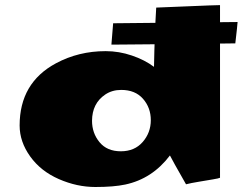

<svg xmlns="http://www.w3.org/2000/svg" viewBox="-20 -726 967 764"><path d="M430.2 -633.4 925.4 -638.4Q924.3 -621.4 917.4 -562.8L916.3 -553.4Q750.4 -550.9 496.2 -549L423.3 -548.4ZM592.8 -460Q595.2 -592.3 601.6 -695.8Q616.7 -696.3 726.8 -700.9Q836.9 -705.6 854 -705.6H855.5V-18.6Q850.6 -16.1 827.1 -12.2L771.5 -2.9Q739.3 2.4 720.2 7.3Q665 -89.4 656.2 -107.4Q585.9 -14.6 478.5 8.3Q432.6 18.1 359.4 18.1Q286.1 18.1 214.1 -13.4Q142.1 -44.9 100.1 -103.5Q58.1 -162.1 58.1 -226.6Q58.1 -396.5 202.6 -474.1Q292.5 -522.5 400.4 -522.5Q453.6 -522.5 504.6 -505.1Q555.7 -487.8 592.8 -460ZM462.4 -368.2Q425.8 -368.2 398.4 -349.6Q346.7 -314.5 346.2 -245.6Q346.2 -196.3 376 -160.2Q405.8 -124 460.7 -124Q515.6 -124 547.9 -161.1Q580.1 -198.2 580.1 -247.8Q580.1 -297.4 549.1 -332.8Q518.1 -368.2 462.4 -368.2Z"/></svg>

Font: Seymour One
Style: Book
Weight: 400
Designer: vernon adams
Foundry: vernon adams
Version: Version 1.000; ttfautohint (v0.93) -l 8 -r 50 -G 200 -x 0 -w